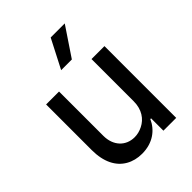

<svg xmlns="http://www.w3.org/2000/svg" viewBox="-221 -904 1032 1032"><g transform="rotate(-45 295.0 -388.0)"><path d="M418.3 -225.1C418.3 -161.2 387.4 -119.7 346.6 -99.4C326.3 -89.1 305.8 -84.2 285.5 -84.2C218.8 -84.2 171.5 -133.2 171.5 -208.8V-545.5H73.2V-198.5C73.2 -107.6 105.5 -46.9 159.1 -16C185.7 -0.7 216.6 7.1 251.1 7.1C333.5 7.1 388.5 -36.6 413.7 -93.8H419.4V0H516.7V-545.5H418.3ZM342 -618.6 452.1 -782.7H345.2L260.7 -618.6Z"/></g></svg>

Font: Inter 465
Style: Regular
Weight: 400
Designer: Rasmus Andersson
Foundry: rsms
Version: Version 3.019;Glyphs 3.1.2 (3151)